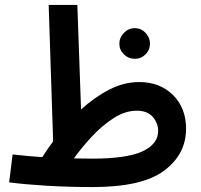

<svg xmlns="http://www.w3.org/2000/svg" viewBox="-20 -744 813 777"><path d="M733 -223Q733 -307 680 -359.5Q627 -412 543 -412Q482 -412 422.5 -381.5Q363 -351 308 -301L293 -724H177L195 -172Q172 -141 151 -108Q93 -112 31 -119L17 -6Q77 2 166.5 7.5Q256 13 355 13Q556 13 644.5 -53.5Q733 -120 733 -223ZM533 -296Q577 -296 598.5 -270.5Q620 -245 620 -214Q620 -161 556.5 -131.5Q493 -102 352 -102Q313 -102 279 -103Q309 -145 350.5 -190Q392 -235 439 -265.5Q486 -296 533 -296ZM526 -506Q551 -506 569 -524Q587 -542 587 -567Q587 -592 569 -611Q551 -630 526 -630Q500 -630 481.5 -611Q463 -592 463 -567Q463 -542 481.5 -524Q500 -506 526 -506Z"/></svg>

Font: Noto Sans Arabic UI SemiCondensed Semi
Style: Regular
Weight: 600
Width: 4
Designer: Nadine Chahine - Monotype Design Team
Foundry: Monotype Imaging Inc.
Version: Version 1.900